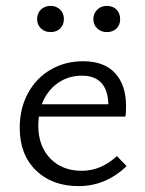

<svg xmlns="http://www.w3.org/2000/svg" viewBox="-20 -627 494 652"><path d="M410 -63Q339 5 247 5Q157 5 102 -48.5Q47 -102 47 -193Q47 -259 75 -310.5Q103 -362 152 -390.5Q201 -419 262 -419Q334 -419 371 -378.5Q408 -338 408 -267Q408 -243 406 -231H112Q110 -211 110 -201Q110 -131 150.5 -89Q191 -47 258 -47Q323 -47 377 -97ZM122 -273H348Q345 -370 258 -370Q211 -370 175 -344Q139 -318 122 -273ZM106 -562Q106 -582 119 -594.5Q132 -607 152 -607Q171 -607 184 -594.5Q197 -582 197 -562Q197 -543 184.5 -530.5Q172 -518 152 -518Q132 -518 119 -530.5Q106 -543 106 -562ZM297 -562Q297 -581 310 -594Q323 -607 343 -607Q363 -607 375.5 -594.5Q388 -582 388 -562Q388 -542 375.5 -530Q363 -518 343 -518Q323 -518 310 -530.5Q297 -543 297 -562Z"/></svg>

Font: Ysabeau
Style: Regular
Weight: 400
Designer: Christian Thalmann (Catharsis Fonts)
Version: Version 0.003